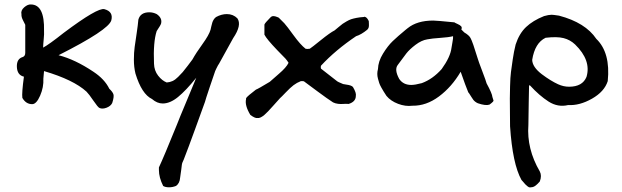

<svg xmlns="http://www.w3.org/2000/svg" viewBox="-20 -466 2783 859"><path d="M174 -114Q176 -76 159.5 -38Q143 0 124 0Q96 0 80 -28Q77 -49 87 -123Q57 -130 55.5 -166.5Q54 -203 82 -211Q93 -215 93 -230V-355Q92 -358 83.5 -374Q75 -390 76 -402Q72 -419 88 -433Q104 -447 118 -446Q180 -446 177 -328Q178 -315 175.5 -290Q173 -265 173 -254V-253Q198 -266 265 -319Q417 -433 447 -425Q488 -414 478 -375Q466 -332 242 -219Q316 -200 398 -145Q448 -112 469 -69Q484 -55 487.5 -44Q491 -33 482 -5Q475 9 456.5 16Q438 23 425 17Q418 14 398 -15.5Q378 -45 367 -56Q309 -109 177 -148Z M710 366Q691 328 691 295V283Q713 236 771 93Q782 64 813 -9.5Q844 -83 858 -118Q812 -61 776.5 -32Q741 -3 708 -3Q683 -3 660 -23Q614 -45 586 -137Q579 -166 579 -198.5Q579 -231 582.5 -256Q586 -281 591.5 -317.5Q597 -354 599 -378Q608 -411 648 -411Q665 -411 681 -403Q706 -386 701 -362Q700 -355 681 -327Q665 -278 669 -181Q670 -150 687.5 -127.5Q705 -105 726 -97Q740 -98 752 -103.5Q764 -109 777 -122Q790 -135 797.5 -143.5Q805 -152 820 -172Q835 -192 841 -200Q857 -229 886 -269Q915 -309 922 -333Q923 -338 925.5 -348.5Q928 -359 930 -365.5Q932 -372 936.5 -379Q941 -386 947 -390Q971 -403 995 -403Q1023 -403 1042 -384Q1063 -354 1023 -295L960 -181Q956 -176 948.5 -160.5Q941 -145 941 -143Q937 -132 918 -75.5Q899 -19 897 -10Q885 23 853.5 110Q822 197 802 248Q798 256 796 261.5Q794 267 793.5 272Q793 277 791 292.5Q789 308 786 328Q784 355 767 366Q752 372 736 372Q720 372 710 366Z M1132 62Q1121 64 1100 48Q1074 5 1081 -23V-27Q1088 -37 1125 -65Q1134 -68 1187 -100Q1194 -107 1227.5 -135.5Q1261 -164 1271 -185Q1265 -195 1257 -204Q1249 -213 1237.5 -224Q1226 -235 1220 -242Q1173 -291 1163 -311V-356Q1165 -363 1189 -387Q1195 -394 1203 -394Q1207 -394 1211 -393Q1215 -392 1220 -390Q1225 -388 1227 -387L1252 -362Q1263 -350 1293.5 -308Q1324 -266 1347 -248Q1352 -247 1355 -247L1366 -248Q1374 -253 1415.5 -286.5Q1457 -320 1477 -330Q1482 -334 1495 -345Q1508 -356 1513 -359.5Q1518 -363 1530 -370Q1542 -377 1551 -380Q1560 -383 1575 -386Q1590 -389 1608 -390Q1610 -392 1613 -390.5Q1616 -389 1617.5 -388.5Q1619 -388 1621.5 -385Q1624 -382 1625 -380.5Q1626 -379 1628 -375.5Q1630 -372 1630 -371Q1630 -368 1630.5 -358.5Q1631 -349 1629.5 -343.5Q1628 -338 1623 -333Q1596 -311 1573 -304Q1481 -242 1416 -172Q1414 -166 1416 -159L1489 -102Q1491 -100 1515 -90Q1518 -89 1529.5 -87.5Q1541 -86 1548 -83.5Q1555 -81 1559 -77Q1575 -50 1572 -37Q1572 -11 1540 -1Q1527 -2 1516 -1Q1505 0 1492.5 -1.5Q1480 -3 1470 -8Q1445 -24 1400 -57.5Q1355 -91 1340 -102Q1338 -103 1333 -103Q1328 -103 1326 -103Q1308 -96 1293.5 -85Q1279 -74 1258.5 -52.5Q1238 -31 1233 -27Q1227 -21 1202 7.5Q1177 36 1163 48Q1144 64 1132 62Z M1825 7Q1794 11 1761 -1.5Q1728 -14 1709 -37Q1700 -51 1696.5 -56.5Q1693 -62 1686 -74.5Q1679 -87 1676.5 -95Q1674 -103 1671 -114Q1668 -125 1668 -135.5Q1668 -146 1671 -157Q1672 -191 1693.5 -226Q1715 -261 1737 -282Q1759 -303 1794 -332Q1801 -337 1804 -340Q1846 -374 1918 -374Q1933 -374 2013 -366Q2015 -364 2026.5 -359Q2038 -354 2043 -348.5Q2048 -343 2044 -334L2057 -321Q2079 -308 2085 -296Q2094 -281 2118 -202Q2120 -194 2137.5 -148Q2155 -102 2157 -93Q2182 -47 2183 -32L2188 -16Q2187 -11 2179 -5Q2171 1 2170 2Q2153 8 2118 -4Q2111 -7 2105.5 -11.5Q2100 -16 2097.5 -19.5Q2095 -23 2088.5 -33Q2082 -43 2079 -48L2075 -53Q2064 -79 2041 -145Q2001 -77 1944 -34.5Q1887 8 1825 7ZM1820 -86Q1837 -86 1867 -94Q1916 -112 1956 -157Q1995 -211 2000 -252Q2000 -255 2004 -275.5Q2008 -296 2007 -304Q1987 -299 1949.5 -296.5Q1912 -294 1892 -290Q1866 -286 1839 -265.5Q1812 -245 1798 -227Q1784 -209 1760 -176Q1743 -155 1766 -113Q1784 -86 1820 -86Z M2363 371Q2355 372 2351 372.5Q2347 373 2340 367.5Q2333 362 2330 358.5Q2327 355 2321 348Q2315 341 2313 339Q2273 267 2262 99Q2262 91 2261.5 39.5Q2261 -12 2261 -25Q2261 -38 2262 -79.5Q2263 -121 2266 -143.5Q2269 -166 2274 -200.5Q2279 -235 2287 -267Q2303 -316 2333.5 -345Q2364 -374 2414 -394Q2435 -400 2448 -400Q2455 -400 2481 -396Q2599 -365 2648 -292Q2712 -230 2699 -103Q2684 -56 2628.5 -24.5Q2573 7 2522 4Q2476 15 2434.5 -11.5Q2393 -38 2351 -84H2347Q2347 -75 2345.5 -7.5Q2344 60 2344 93Q2336 200 2395 301Q2405 320 2395 346Q2375 369 2363 371ZM2526 -78Q2586 -78 2604 -122Q2626 -196 2553 -267Q2531 -288 2501.5 -295.5Q2472 -303 2421 -297Q2373 -274 2361 -198Q2362 -166 2404 -134Q2444 -104 2477 -89Q2501 -78 2526 -78Z"/></svg>

Font: Excalifont
Style: Regular
Weight: 400
Designer: Your Own Font Foundry (Virgil); Ján Filípek / DizajnDesign (Excalifont, modifications)
Foundry: Your Own Font Foundry (Virgil); Ján Filípek / DizajnDesign (Excalifont, modifications)
Version: Version 1.000;Glyphs 3.2 (3227)